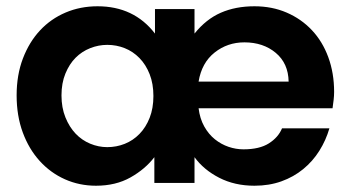

<svg xmlns="http://www.w3.org/2000/svg" viewBox="-20 -583 1117 612"><path d="M759 -448Q705 -448 664 -415.5Q623 -383 613 -323H900Q899 -381 859 -414.5Q819 -448 759 -448ZM1030 -174Q1019 -136 998 -102.5Q977 -69 946.5 -44Q916 -19 877 -5Q838 9 791 9Q728 9 678.5 -16.5Q629 -42 600 -82V0H472V-82Q443 -44 396 -17.5Q349 9 286 9Q233 9 187 -11.5Q141 -32 106.5 -70Q72 -108 52.5 -161Q33 -214 33 -279Q33 -344 53 -396.5Q73 -449 107.5 -486Q142 -523 189 -543Q236 -563 291 -563Q407 -563 474 -476V-554H600V-476Q637 -522 684 -542.5Q731 -563 791 -563Q847 -563 893.5 -543Q940 -523 974 -487Q1008 -451 1026.5 -400.5Q1045 -350 1045 -290Q1045 -278 1043.5 -265Q1042 -252 1040 -238H613Q617 -205 631 -180Q645 -155 665 -139Q685 -123 708.5 -115Q732 -107 756 -107Q807 -107 837 -126Q867 -145 879 -174ZM176 -279Q176 -240 188.5 -209Q201 -178 221 -157Q241 -136 267.5 -125Q294 -114 322 -114Q351 -114 377.5 -124.5Q404 -135 424.5 -156Q445 -177 457 -207.5Q469 -238 469 -277Q469 -316 457 -346.5Q445 -377 424.5 -398Q404 -419 377.5 -429.5Q351 -440 322 -440Q294 -440 267.5 -429.5Q241 -419 221 -399Q201 -379 188.5 -348.5Q176 -318 176 -279Z"/></svg>

Font: Poppins SemiBold
Style: Regular
Weight: 600
Designer: Ninad Kale (Devanagari), Jonny Pinhorn (Latin)
Foundry: Indian Type Foundry
Version: Version 3.002 2017